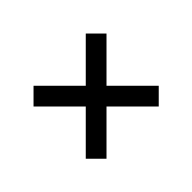

<svg xmlns="http://www.w3.org/2000/svg" viewBox="-84 -675 707 707"><g transform="rotate(-45 270.0 -321.0)"><path d="M270 -267 134 -131 80 -185 216 -321 80 -457 134 -511 270 -375 406 -511 460 -457 324 -321 460 -185 406 -131Z"/></g></svg>

Font: Carrois Gothic SC
Style: Regular
Weight: 400
Designer: Ralph du Carrois
Foundry: Ralph du Carrois
Version: Version 1.002